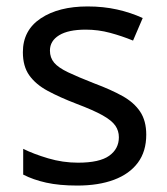

<svg xmlns="http://www.w3.org/2000/svg" viewBox="-20 -566 519 596"><path d="M434 -148Q434 -96 408 -61Q382 -26 334 -8Q286 10 220 10Q164 10 123.5 1Q83 -8 52 -24V-104Q84 -88 129.5 -74.5Q175 -61 222 -61Q289 -61 319 -82.5Q349 -104 349 -140Q349 -160 338 -176Q327 -192 298.5 -208Q270 -224 217 -244Q165 -264 128 -284Q91 -304 71 -332Q51 -360 51 -404Q51 -472 106.5 -509Q162 -546 252 -546Q301 -546 343.5 -536.5Q386 -527 423 -510L393 -440Q359 -454 322 -464Q285 -474 246 -474Q192 -474 163.5 -456.5Q135 -439 135 -409Q135 -387 148 -371.5Q161 -356 191.5 -341.5Q222 -327 273 -307Q324 -288 360 -268Q396 -248 415 -219.5Q434 -191 434 -148Z"/></svg>

Font: hexuoriya05
Style: Book
Weight: 400
Designer: Jelle Bosma - Monotype Design Team
Foundry: Monotype Imaging Inc.
Version: Version 2.003